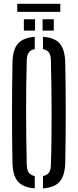

<svg xmlns="http://www.w3.org/2000/svg" viewBox="-20 -1004 417 1030"><path d="M166.5 6.5Q104 2 76 -30.5Q48 -63 47 -131.5Q45.5 -200.5 45 -267Q44.5 -333.5 44.5 -400Q44.5 -466.5 45 -533Q45.5 -599.5 47 -668.5Q48 -737 76 -769.5Q104 -802 166.5 -806.5V-740.5Q144.5 -736.5 134.5 -722.2Q124.5 -708 123.5 -681Q121.5 -612 120.8 -542.2Q120 -472.5 120 -402Q120 -331.5 121 -260.8Q122 -190 123.5 -119Q124.5 -92 134.5 -78Q144.5 -64 166.5 -59.5ZM210.5 6.5V-59.5Q232.5 -64 242.5 -78Q252.5 -92 253 -119Q255.5 -190 256.2 -260.8Q257 -331.5 256.8 -402Q256.5 -472.5 255.8 -542.2Q255 -612 253 -681Q252.5 -708 242.5 -722Q232.5 -736 210.5 -740.5V-806.5Q273.5 -802.5 301 -769.8Q328.5 -737 330 -668.5Q331.5 -599.5 332 -532.5Q332.5 -465.5 332.5 -399.5Q332.5 -333.5 332 -267Q331.5 -200.5 330 -131.5Q328.5 -63 301 -30.5Q273.5 2 210.5 6.5ZM208.5 -840V-900.5H268.5V-840ZM108 -840V-900.5H168V-840ZM72.5 -983.5H303.5V-940.5H72.5Z"/></svg>

Font: Big Shoulders Stencil Display Thin Medium
Style: Regular
Weight: 500
Version: Version 2.001